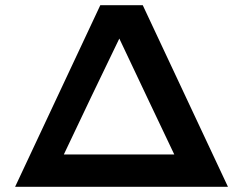

<svg xmlns="http://www.w3.org/2000/svg" viewBox="-20 -717 944 737"><path d="M38 0 365 -697H528L855 0ZM225 -124H649Q627 -170 553 -326Q479 -482 438 -569Q328 -342 225 -124Z"/></svg>

Font: Coval
Style: Bold
Weight: 700
Foundry: Context Ltd
Version: Version 001.000